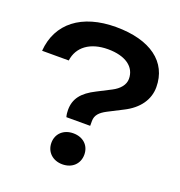

<svg xmlns="http://www.w3.org/2000/svg" viewBox="-138 -882 946 1008"><g transform="rotate(20 335.0 -378.0)"><path d="M320 9C375 9 412 -27 412 -78C412 -129 375 -164 320 -164C266 -164 228 -129 228 -78C228 -27 266 9 320 9ZM251 -270C251 -258 252 -245 256 -231H389V-258C389 -291 409 -311 445 -330L527 -372C605 -411 646 -471 646 -540C646 -681 532 -765 340 -765C149 -765 29 -672 17 -515H166C176 -593 241 -641 340 -641C438 -641 496 -599 496 -532C496 -499 472 -470 433 -450L357 -411C283 -374 251 -332 251 -270Z"/></g></svg>

Font: Bounded Med
Style: Regular
Weight: 500
Designer: Vlad Churkin
Version: Version 3.0